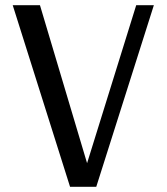

<svg xmlns="http://www.w3.org/2000/svg" viewBox="-20 -720 642 740"><path d="M250 0 29 -700H134L321 -73H310L505 -700H573L351 0Z"/></svg>

Font: Sutasoma
Style: Regular
Weight: 400
Designer: Izhar Fathurrohim, Akbar Rohmanto, Arusyal Khofiqoini
Foundry: Kiwari Kolektiv
Version: Version 1.102